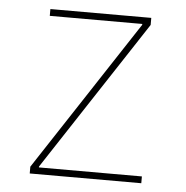

<svg xmlns="http://www.w3.org/2000/svg" viewBox="-44 -589 612 633"><g transform="rotate(5 261.5 -273.0)"><path d="M77.1 0V-22.5L403.8 -520.5V-523.4H97.7V-545.9H431.6V-522.5L105.5 -25.4V-22.5H446.3V0Z"/></g></svg>

Font: Inter Thin
Style: Regular
Weight: 250
Designer: Rasmus Andersson
Foundry: rsms
Version: Version 4.001;git-66647c0bb